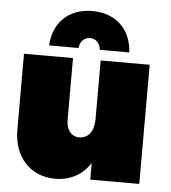

<svg xmlns="http://www.w3.org/2000/svg" viewBox="-54 -818 781 878"><g transform="rotate(5 336.0 -379.5)"><path d="M335 -645C362 -645 381 -625 384 -595H519C514 -701 442 -769 335 -769C228 -769 156 -701 151 -595H286C289 -625 308 -645 335 -645ZM392 -547V-276C392 -223 366 -188 325 -188C289 -188 265 -217 265 -263V-547H40V-198C40 -72 119 10 231 10C301 10 356 -21 392 -76V0H617V-547Z"/></g></svg>

Font: Montserrat arm Black
Style: Regular
Weight: 900
Designer: Julieta Ulanovsky
Foundry: Julieta Ulanovsky
Version: Version 6.000;PS 006.000;hotconv 1.0.88;makeotf.lib2.5.64775